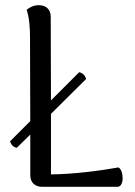

<svg xmlns="http://www.w3.org/2000/svg" viewBox="-20 -722 520 742"><path d="M438 -75C365 -62 267 -49 177 -48V-282L313 -417C309 -430 300 -440 286 -443L177 -334L176 -658C176 -686 157 -702 130 -702C107 -702 91 -691 83 -684C93 -655 96 -616 96 -577L97 -254L19 -176C23 -162 32 -153 45 -151L97 -202V-45C97 -16 116 0 143 0H434C461 0 459 -63 438 -75Z"/></svg>

Font: Arima Koshi
Style: Regular
Weight: 400
Designer: Joana Correia and Natanael Gama
Foundry: NDISCOVER
Version: Version 1.019;PS 001.019;hotconv 1.0.88;makeotf.lib2.5.64775